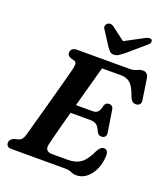

<svg xmlns="http://www.w3.org/2000/svg" viewBox="-164 -1032 1015 1162"><g transform="rotate(20 343.0 -451.0)"><path d="M389 0H41Q22 0 15 -8.2Q8 -16.5 8 -29Q8 -40.5 15.5 -49Q23 -57.5 34.5 -62L61.5 -69Q75 -73 82.5 -81.8Q90 -90.5 96.5 -110.5Q100 -123 109.2 -156.8Q118.5 -190.5 131.5 -237.2Q144.5 -284 158.8 -336Q173 -388 186.5 -437.8Q200 -487.5 210.5 -527Q221 -566.5 226 -587Q231 -608.5 228 -619Q225 -629.5 215 -632.5L191 -639.5Q182.5 -643 175.8 -649.2Q169 -655.5 169 -666.5Q169 -681.5 179 -690.8Q189 -700 208 -700H545Q573 -700 591.8 -709.2Q610.5 -718.5 628.5 -718.5Q658.5 -718.5 665 -683L685 -552Q688.5 -534 681.5 -524Q674.5 -514 661 -512Q645.5 -510 634.2 -518.2Q623 -526.5 614 -550Q595 -605.5 572 -625.8Q549 -646 513 -646H389.5Q383 -621.5 371.5 -580Q360 -538.5 346 -487.5Q332 -436.5 317.5 -383H424.5Q445 -383 457.2 -394Q469.5 -405 475.5 -438.5Q484 -458.5 503 -458.5Q529.5 -458.5 533 -431L554.5 -295Q558 -275 549.5 -265.8Q541 -256.5 527 -256.5Q515.5 -256 508 -262.2Q500.5 -268.5 496 -278Q484 -308.5 468.8 -318.2Q453.5 -328 425.5 -328H302.5Q288.5 -276 276.2 -229.8Q264 -183.5 255.5 -149.8Q247 -116 244 -102Q233.5 -55 284.5 -55H384Q435.5 -55 467.8 -78.5Q500 -102 529 -165.5Q545.5 -196 566.5 -196Q594 -196 594 -159.5Q593.5 -112 576.2 -72.2Q559 -32.5 529.8 -8.5Q500.5 15.5 464 15.5Q445 15.5 428.5 7.8Q412 0 389 0ZM487.5 -778.5Q470 -765 457 -756.5Q444 -748 427.5 -748Q410.5 -748 402 -756.5Q393.5 -765 383.5 -778.5L321 -875.5Q314 -886 317.5 -895.8Q321 -905.5 328 -911Q346.5 -923.5 367.5 -908L452.5 -844L572 -908Q601.5 -923 613 -911Q617.5 -905.5 615.5 -895.8Q613.5 -886 600.5 -875.5Z"/></g></svg>

Font: Fraunces 9pt S050 SemiBold
Style: Italic
Weight: 600
Italic angle: -16°
Version: Version 1.000; ttfautohint (v1.8.3)